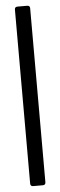

<svg xmlns="http://www.w3.org/2000/svg" viewBox="-58 -787 282 895"><g transform="rotate(-5 83.0 -340.0)"><path d="M105 80.1H60.1Q46.9 80.1 46.9 66.9V-747.1Q46.9 -759.8 60.1 -759.8H105Q118.2 -759.8 118.2 -747.1V66.9Q118.2 80.1 105 80.1Z"/></g></svg>

Font: Barlow
Style: Regular
Weight: 400
Designer: Jeremy Tribby
Foundry: Jeremy Tribby
Version: Version 1.101